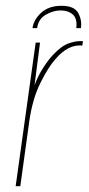

<svg xmlns="http://www.w3.org/2000/svg" viewBox="-20 -642 306 662"><path d="M34 0 103 -495H118L99 -348Q112 -383 131 -411.5Q150 -440 164 -454Q193 -485 219.5 -493.5Q246 -502 266 -500L264 -485Q215 -490 171 -438Q146 -410 119 -355.5Q92 -301 81 -224L50 0ZM92 -545Q96 -574 122 -598Q148 -622 192 -622Q236 -622 249.5 -597.5Q263 -573 259 -545H243Q247 -578 231 -592Q215 -606 189 -606Q163 -606 137.5 -591Q112 -576 108 -545Z"/></svg>

Font: Alumni Sans Pinstripe
Style: Italic
Weight: 400
Italic angle: -8°
Designer: Robert E. Leuschke
Foundry: Robert E. Leuschke
Version: Version 1.010; ttfautohint (v1.8.4.7-5d5b)